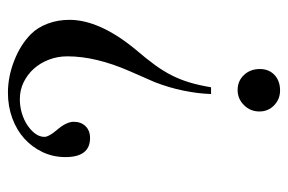

<svg xmlns="http://www.w3.org/2000/svg" viewBox="-141 -367 726 484"><g transform="rotate(90 222.0 -125.0)"><path d="M217 -294Q216 -261 208.5 -224.5Q201 -188 187 -152L159 -88Q122 -3 122 68Q122 93 130.5 115Q139 137 153.5 153Q168 169 187.5 178.5Q207 188 230 188Q248 188 265 183Q282 178 295.5 169Q309 160 317 149Q325 138 325 126Q325 115 308 95Q287 71 287 52Q287 34 298 22.5Q309 11 328 11Q376 11 376 73Q376 104 363.5 130.5Q351 157 329.5 176.5Q308 196 278 207Q248 218 214 218Q173 218 132.5 202Q92 186 66 160Q49 143 39.5 117.5Q30 92 30 63Q30 -13 105 -104Q129 -132 144.5 -153.5Q160 -175 170.5 -196Q181 -217 188 -240.5Q195 -264 200 -294ZM208 -468Q230 -468 245.5 -453Q261 -438 261 -416Q261 -393 245 -377Q229 -361 207 -361Q184 -361 169 -377Q154 -393 154 -417Q154 -440 169 -454Q184 -468 208 -468Z"/></g></svg>

Font: Klingon pIqaD HaSta
Style: Regular
Weight: 400
Width: 0
Designer: Mike Neff (qa'vaj)
Foundry: Mike Neff and Michael Everson
Version: Version 2.003